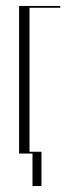

<svg xmlns="http://www.w3.org/2000/svg" viewBox="-20 -515 233 644"><path d="M44 0V-495H182V-489H79V-6H119V109H89V0Z"/></svg>

Font: Moniqa ExtLt Narrow Display
Style: Regular
Weight: 200
Width: 4
Designer: Rajesh Rajput
Foundry: Rajesh Rajput
Version: Version 1.000